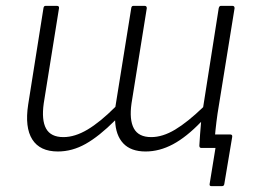

<svg xmlns="http://www.w3.org/2000/svg" viewBox="-20 -504 861 654"><path d="M700 130Q693 130 694 123L714 0H674L712 -46H764Q772 -46 771 -38L744 123Q743 130 736 130ZM177 12Q116 12 90 -29Q64 -70 76 -148L128 -476Q129 -484 135 -484H174Q182 -484 181 -476L129 -152Q121 -95 137 -66Q153 -37 196 -37Q235 -37 278 -62.5Q321 -88 373 -140L427 -476Q428 -484 434 -484H473Q480 -484 480 -476L428 -152Q420 -96 436 -66.5Q452 -37 495 -37Q534 -37 576.5 -62.5Q619 -88 672 -139L725 -476Q727 -484 732 -484H772Q779 -484 779 -476L721 -117Q717 -89 714 -60.5Q711 -32 710 -8Q710 0 703 0H666Q659 0 659 -8Q660 -27 661.5 -46.5Q663 -66 665 -89Q615 -37 569 -12.5Q523 12 476 12Q426 12 400 -15.5Q374 -43 372 -94Q318 -40 272 -14Q226 12 177 12Z"/></svg>

Font: Sofia Sans Light
Style: Italic
Weight: 300
Italic angle: -9°
Version: Version 4.100-B